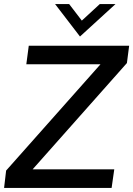

<svg xmlns="http://www.w3.org/2000/svg" viewBox="-24 -921 653 941"><path d="M-4 0 6 -85 496 -637 507 -606H105L117 -697H609L598 -612L119 -72L107 -91H536L523 0ZM368 -742 246 -901H315L377 -820L465 -901H542Z"/></svg>

Font: Hanken Grotesk Medium
Style: Italic
Weight: 500
Italic angle: -8°
Designer: Alfredo Marco Pradil
Foundry: Hanken Design Co.
Version: Version 3.013